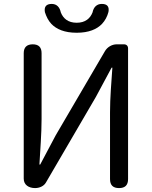

<svg xmlns="http://www.w3.org/2000/svg" viewBox="-20 -959 773 979"><path d="M101 -366V-48C101 -16 127 0 159 0C180 0 203 -9 214 -28L469 -465L549 -614H553C548 -540 541 -462 541 -385V-46C541 -15 556 0 587 0C618 0 633 -15 633 -46V-712C633 -725 625 -733 612 -733H584H575C551 -733 527 -719 515 -698L264 -269L185 -120H181C185 -193 192 -276 192 -352V-688C192 -718 177 -733 147 -733C117 -733 101 -718 101 -688ZM242 -837C268 -810 309 -792 371 -792C433 -792 474 -810 500 -837C516 -854 527 -875 533 -898C538 -925 527 -939 499 -939C473 -939 457 -922 452 -896C440 -865 415 -843 371 -843C327 -843 302 -865 290 -896C285 -921 270 -939 244 -939C216 -939 204 -925 209 -897C216 -875 226 -854 242 -837Z"/></svg>

Font: GenSenRounded2 TW R
Style: Regular
Weight: 400
Version: Version 2.100;PS 2.1;hotconv 16.6.51;makeotf.lib2.5.65220 DE